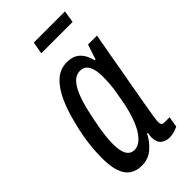

<svg xmlns="http://www.w3.org/2000/svg" viewBox="-223 -762 836 836"><g transform="rotate(-45 195.0 -344.0)"><path d="M122 12Q89 12 66.5 -3.5Q44 -19 33 -51Q22 -83 22 -133Q22 -177 28 -224.5Q34 -272 46 -318Q61 -382 83 -431.5Q105 -481 136 -509.5Q167 -538 208 -538Q238 -538 256 -527.5Q274 -517 285 -498.5Q296 -480 301 -458H306L329 -527H384L361 -399Q357 -374 350 -336Q343 -298 335.5 -255Q328 -212 321 -173Q314 -134 310 -107Q306 -80 306 -73Q306 -62 310 -57Q314 -52 325 -52H356L348 -3Q336 3 322 7Q308 11 295 11Q272 11 255.5 -1.5Q239 -14 238 -46Q238 -51 239 -57Q240 -63 241 -70L237 -72Q221 -39 192 -13.5Q163 12 122 12ZM148 -59Q166 -59 182.5 -71.5Q199 -84 213 -106.5Q227 -129 238.5 -161.5Q250 -194 258 -233Q265 -269 269 -295Q273 -321 274.5 -341Q276 -361 276 -378Q276 -409 270.5 -429.5Q265 -450 253.5 -460.5Q242 -471 222 -471Q200 -471 182.5 -454Q165 -437 151 -404Q137 -371 126 -324Q117 -284 111 -251.5Q105 -219 102 -193Q99 -167 99 -144Q99 -100 111.5 -79.5Q124 -59 148 -59ZM158 -644 168 -700H360L351 -644Z"/></g></svg>

Font: Archivo ExtraCondensed
Style: Italic
Weight: 400
Width: 2
Italic angle: -10°
Designer: Hector Gatti
Foundry: Omnibus-Type
Version: Version 2.001